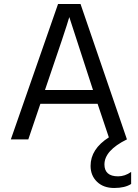

<svg xmlns="http://www.w3.org/2000/svg" viewBox="-20 -694 686 956"><path d="M633 222Q602 242 548.5 242Q495 242 463 211Q431 180 431 132Q431 48 522 -10L466 -177H181L121 0H34L269 -674H381L612 0Q500 55 500 125Q500 154 517 169Q534 184 568 184Q602 184 633 162ZM325 -609Q311 -558 204 -246H443Z"/></svg>

Font: Hind Colombo
Style: Regular
Weight: 400
Designer: Jyotish Sonowal, Aditi Pimprikar
Foundry: Indian Type Foundry
Version: Version 1.000;PS 1.0;hotconv 1.0.86;makeotf.lib2.5.63406; tt